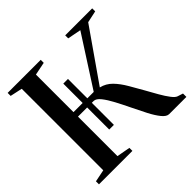

<svg xmlns="http://www.w3.org/2000/svg" viewBox="-183 -923 1104 1104"><g transform="rotate(-45 369.0 -371.5)"><path d="M21.5 0V-24.5L96 -39.5V-702.5L22 -718.5V-743H291V-718.5L211.5 -702.5V-397H286V-554.5H324V-397H376L572.5 -702.5L490 -718.5V-743H709.5V-718.5L637 -703L419 -390.5Q459 -381 488 -351.5Q517 -322 543 -277Q565.5 -239.5 587.5 -199.5Q609.5 -159.5 629.8 -124.2Q650 -89 667.8 -65.8Q685.5 -42.5 699.5 -38L732.5 -27.5V0H592.5Q572.5 0 551.2 -26Q530 -52 508.5 -93.2Q487 -134.5 465 -180.5Q443 -226.5 421.2 -267.5Q399.5 -308.5 378.8 -334.5Q358 -360.5 338.5 -360.5H324V-181H286V-360.5H211.5V-39.5L293.5 -24.5V0Z"/></g></svg>

Font: Merriweather 120pt Medium
Style: Regular
Weight: 500
Version: Version 2.100